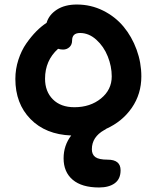

<svg xmlns="http://www.w3.org/2000/svg" viewBox="-20 -664 694 849"><path d="M418 165Q341.8 165 301.5 130.9Q261.2 96.7 261.2 36.1Q261.2 -21 294.9 -64.9Q181.6 -69.3 114.7 -137.7Q47.9 -206.1 47.9 -314.9Q47.9 -358.4 61.3 -399.7Q74.7 -440.9 96.4 -471.9Q118.2 -502.9 140.4 -525.4Q162.6 -547.9 186 -563Q196.3 -598.6 231.4 -621.3Q266.6 -644 319.8 -644Q381.8 -644 435.8 -617.2Q489.7 -590.3 526.4 -546.1Q563 -502 584 -444.6Q605 -387.2 605 -326.2Q605 -248.5 563 -187.5Q521 -126.5 449.2 -94.2Q445.3 -90.3 440.9 -88.9Q386.2 -58.1 386.2 -3.9Q386.2 19.5 401.9 30.8Q417.5 42 456.1 42Q513.2 42 513.2 88.9Q513.2 127.4 487.5 146.2Q461.9 165 418 165ZM179.2 -315.9Q179.2 -259.3 213.9 -224.6Q248.5 -189.9 309.1 -189.9Q378.9 -189.9 426.5 -228.5Q474.1 -267.1 474.1 -326.2Q474.1 -370.6 456.5 -414.6Q439 -458.5 406 -488.3Q373 -518.1 334 -518.1Q298.8 -518.1 298.8 -484.9Q298.8 -466.3 287.1 -455.6Q275.4 -444.8 258.8 -444.8Q248.5 -444.8 236.8 -448.2Q179.2 -396.5 179.2 -315.9Z"/></svg>

Font: Shantell Sans Irregular Bouncy
Style: Regular
Weight: 600
Designer: Stephen Nixon, Anya Danilova, Shantell Martin
Foundry: Arrow Type
Version: Version 1.006;[9816181b4]